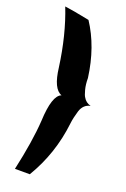

<svg xmlns="http://www.w3.org/2000/svg" viewBox="-141 -652 534 813"><g transform="rotate(20 126.0 -245.5)"><path d="M107 114H40Q70 -21 76 -116Q81 -232 119 -246Q79 -260 68 -353Q49 -493 5 -605Q38 -601 117 -585Q181 -488 199 -353Q199 -324 205 -301.5Q211 -279 216 -272Q227 -252 250 -246Q219 -240 208 -206Q198 -173 195 -147Q179 -6 107 114Z"/></g></svg>

Font: Ruslan Display
Style: Regular
Weight: 400
Version: Version 1.001